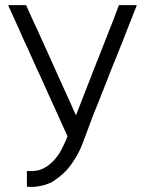

<svg xmlns="http://www.w3.org/2000/svg" viewBox="-20 -528 571 756"><path d="M279.3 -74.2Q297.9 -121.1 315.4 -167Q334 -213.9 351.6 -259.8Q365.2 -294.9 378.9 -329.1Q392.6 -364.3 406.2 -398.4Q417 -425.8 427.7 -453.1Q438.5 -480.5 448.2 -507.8Q450.2 -507.8 451.2 -507.8Q452.1 -507.8 454.1 -507.8Q456.1 -507.8 458 -507.8Q460 -507.8 461.9 -507.8Q465.8 -507.8 469.7 -507.8Q473.6 -507.8 478.5 -507.8Q482.4 -507.8 486.3 -507.8Q491.2 -507.8 495.1 -507.8Q501 -507.8 505.9 -507.8Q511.7 -507.8 516.6 -507.8Q517.6 -506.8 517.6 -506.8Q517.6 -505.9 518.6 -505.9Q517.6 -503.9 516.6 -502Q515.6 -499 514.6 -497.1Q490.2 -435.5 465.8 -373Q441.4 -310.5 416 -249Q399.4 -206.1 382.8 -164.1Q366.2 -121.1 348.6 -79.1Q326.2 -20.5 304.7 38.1Q282.2 96.7 240.2 144.5Q226.6 158.2 212.9 168.9Q198.2 180.7 181.6 190.4Q158.2 201.2 134.8 205.1Q120.1 208 103.5 208Q94.7 208 85.9 207Q85.9 205.1 85.9 203.1Q85.9 202.1 85.9 200.2Q85.9 194.3 85.9 188.5Q85.9 182.6 85.9 177.7Q85.9 173.8 85.9 169.9Q85.9 166 85.9 162.1Q85.9 158.2 85.9 153.3Q85.9 149.4 85.9 144.5Q87.9 144.5 89.8 145.5Q92.8 145.5 94.7 145.5Q110.4 146.5 125 143.6Q138.7 141.6 153.3 133.8Q167 127 177.7 117.2Q188.5 108.4 198.2 96.7Q212.9 79.1 222.7 59.6Q232.4 41 241.2 20.5Q242.2 17.6 243.2 15.6Q244.1 13.7 244.1 11.7Q245.1 10.7 245.1 10.7Q245.1 9.8 246.1 8.8Q219.7 -47.9 194.3 -105.5Q168 -162.1 142.6 -219.7Q124 -258.8 106.4 -298.8Q88.9 -338.9 70.3 -377.9Q56.6 -410.2 42 -441.4Q27.3 -473.6 12.7 -505.9Q13.7 -505.9 14.6 -507.8Q17.6 -507.8 23.4 -507.8Q30.3 -507.8 36.1 -507.8Q42 -507.8 47.9 -507.8Q52.7 -507.8 56.6 -507.8Q60.5 -507.8 65.4 -507.8Q69.3 -507.8 74.2 -507.8Q78.1 -507.8 83 -507.8Q83 -506.8 84 -504.9Q84 -503.9 85 -502.9Q107.4 -452.1 130.9 -402.3Q153.3 -351.6 176.8 -300.8Q192.4 -265.6 208 -231.4Q223.6 -196.3 239.3 -162.1Q245.1 -150.4 250 -138.7Q254.9 -127 260.7 -115.2Q264.6 -105.5 269.5 -94.7Q274.4 -85 279.3 -74.2Z"/></svg>

Font: LeFont
Style: Light
Weight: 300
Designer: Leryon MEDIA
Version: Version 1.0